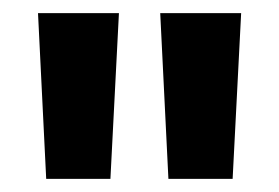

<svg xmlns="http://www.w3.org/2000/svg" viewBox="-20 -681 426 293"><path d="M148.5 -408H50.5L38 -661H161.5ZM335 -408H237L224.5 -661H348Z"/></svg>

Font: Anek Gurmukhi SemiBold
Style: Regular
Weight: 600
Designer: Sarang Kulkarni (Gurmukhi), Yesha Goshar (Latin)
Foundry: Ek Type
Version: Version 1.003